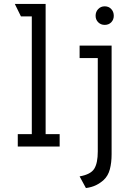

<svg xmlns="http://www.w3.org/2000/svg" viewBox="-20 -742 656 972"><path d="M70 0V-63H141V-659H86L55 -722H211V-63H282V0ZM415 210 383 151Q439.5 141 457.2 112.2Q475 83.5 475 25V-448H383V-511H545V39Q545 81.5 536.2 114.8Q527.5 148 505 169Q487.5 185 466 195.5Q444.5 206 415 210ZM510 -616Q490.5 -616 477.2 -629.2Q464 -642.5 464 -662Q464 -682.5 477.2 -696.2Q490.5 -710 510 -710Q530.5 -710 543.2 -696.2Q556 -682.5 556 -662Q556 -642.5 543.2 -629.2Q530.5 -616 510 -616Z"/></svg>

Font: Overpass Mono Light
Style: Regular
Weight: 300
Monospace: yes
Designer: Delve Withrington, Dave Bailey
Foundry: Delve Fonts LLC
Version: Version 4.000